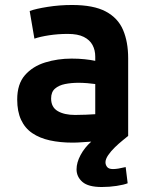

<svg xmlns="http://www.w3.org/2000/svg" viewBox="-20 -560 600 770"><path d="M388 190Q334 190 310.5 169.5Q287 149 287 119Q287 92 303 62Q319 32 346 8Q327 9 308 10.5Q289 12 271 12Q221 12 180 3Q139 -6 109.5 -26Q80 -46 64.5 -79.5Q49 -113 49 -161Q49 -223 80 -258.5Q111 -294 161 -309.5Q211 -325 267 -325Q295 -325 319 -322.5Q343 -320 362 -316V-333Q362 -359 351 -379.5Q340 -400 316 -412Q292 -424 252 -424Q213 -424 177 -418.5Q141 -413 118 -405L99 -516Q124 -525 171.5 -532.5Q219 -540 269 -540Q355 -540 404 -514Q453 -488 473.5 -440Q494 -392 494 -326V-15Q487 -9 472 3Q457 15 441 30.5Q425 46 414 62Q403 78 403 91Q403 101 409.5 109.5Q416 118 433 118Q443 118 455 116Q467 114 484 110L492 175Q477 181 448 185.5Q419 190 388 190ZM281 -99Q303 -99 324.5 -100Q346 -101 362 -102V-223Q349 -225 330 -226.5Q311 -228 295 -228Q266 -228 241 -223Q216 -218 200.5 -204.5Q185 -191 185 -165Q185 -130 211.5 -114.5Q238 -99 281 -99Z"/></svg>

Font: Ubuntu Sans Mono
Style: Bold
Weight: 700
Monospace: yes
Designer: Dalton Maag Ltd
Foundry: Dalton Maag Ltd
Version: Version 1.006